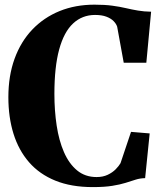

<svg xmlns="http://www.w3.org/2000/svg" viewBox="-20 -772 684 803"><path d="M368 10.5Q278 10.5 211.5 -16.5Q145 -43.5 101.5 -93.5Q58 -143.5 36.5 -212.5Q15 -281.5 15 -365.5Q15 -455 41 -526.5Q67 -598 115.2 -648.5Q163.5 -699 229.5 -725.8Q295.5 -752.5 375 -752.5Q418.5 -752.5 449.8 -748.2Q481 -744 506.5 -738Q532 -732 557.2 -727.8Q582.5 -723.5 612 -723L592 -509.5H497.5L470 -660.5Q466 -672.5 455 -683.8Q444 -695 425 -702.2Q406 -709.5 377.5 -709.5Q324 -709.5 285.8 -674Q247.5 -638.5 227.5 -565.2Q207.5 -492 207.5 -379Q207.5 -309.5 217 -246.8Q226.5 -184 247.5 -135.8Q268.5 -87.5 302.2 -59.5Q336 -31.5 384 -31.5Q410.5 -31.5 430.5 -41Q450.5 -50.5 463.8 -64Q477 -77.5 484 -89.5L528 -220.5L606 -214L587 -27Q565.5 -26.5 546.8 -20.5Q528 -14.5 505 -7.2Q482 0 449.5 5.2Q417 10.5 368 10.5Z"/></svg>

Font: Merriweather 96pt ExtraBold
Style: Regular
Weight: 800
Version: Version 2.100